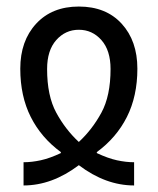

<svg xmlns="http://www.w3.org/2000/svg" viewBox="-20 -567 482 587"><path d="M52 0V-71Q77 -71 104.5 -77Q132 -83 166 -99V-102Q106 -146 74 -209.5Q42 -273 42 -357Q42 -442 90.5 -494.5Q139 -547 221 -547Q304 -547 352 -494.5Q400 -442 400 -357Q400 -273 368 -209.5Q336 -146 276 -102V-99Q310 -83 337.5 -77Q365 -71 390 -71V0Q303 0 221 -62Q139 0 52 0ZM221 -133Q262 -171 290 -222.5Q318 -274 318 -356Q318 -413 290 -444.5Q262 -476 221 -476Q180 -476 152 -444.5Q124 -413 124 -356Q124 -274 152 -222.5Q180 -171 221 -133Z"/></svg>

Font: Noto Sans Georgian ExtraCondensed
Style: Regular
Weight: 400
Width: 2
Designer: Monotype Design Team, Akaki Razmadze
Foundry: Google LLC
Version: Version 2.005; ttfautohint (v1.8.4.7-5d5b)